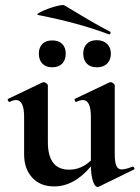

<svg xmlns="http://www.w3.org/2000/svg" viewBox="-20 -716 546 750"><path d="M250 -53.2Q297.4 -53.2 335 -88.9V-259.8Q335 -324.7 304.2 -325.2Q293 -325.2 277.8 -317.9H276.9Q273.9 -317.9 272 -323.5Q270 -329.1 272.9 -330.1L407.2 -394Q409.2 -395 413.1 -395Q417 -395 422.6 -390.6Q428.2 -386.2 428.2 -381.8V-116.2Q428.2 -82 434.6 -68.1Q440.9 -54.2 455.6 -54.2Q470.2 -54.2 497.1 -64.9H499Q502 -64.9 504.4 -60.1Q506.8 -55.2 503.9 -54.2L366.2 13.2Q364.3 14.2 360.8 14.2Q351.1 14.2 343.5 -7.3Q335.9 -28.8 335 -65.9Q269 12.2 191.9 12.2Q136.7 12.2 105.5 -22.5Q74.2 -57.1 74.2 -112.8V-259.8Q74.2 -324.7 43 -325.2Q31.7 -325.2 18.1 -317.9H17.1Q13.2 -317.9 11 -323.5Q8.8 -329.1 12.2 -330.1L146 -394L150.9 -395Q155.8 -395 161.4 -390.6Q167 -386.2 167 -381.8V-161.1Q167 -53.2 250 -53.2ZM145.5 -467.5Q131.8 -481.9 131.8 -506.3Q131.8 -530.8 145.5 -544.4Q159.2 -558.1 184.1 -558.1Q209 -558.1 222.9 -544.4Q236.8 -530.8 236.8 -506.3Q236.8 -481.9 222.9 -467.5Q209 -453.1 184.1 -453.1Q159.2 -453.1 145.5 -467.5ZM319.1 -467.5Q305.2 -481.9 305.2 -506.3Q305.2 -530.8 319.1 -544.9Q333 -559.1 357.9 -559.1Q382.8 -559.1 397.9 -544.9Q413.1 -530.8 413.1 -506.3Q413.1 -481.9 398.4 -467.5Q383.8 -453.1 358.4 -453.1Q333 -453.1 319.1 -467.5ZM404.8 -582Q287.1 -626.5 129.9 -657.2Q117.7 -659.2 141.4 -670.7Q165 -682.1 195.6 -690.7Q226.1 -699.2 231.9 -694.8L276.9 -668Q354 -621.1 409.2 -592.8Q412.1 -591.8 412.1 -588.9Q412.1 -585.9 410.2 -583.5Q408.2 -581.1 404.8 -582Z"/></svg>

Font: Cormorant-Bold
Style: Bold
Weight: 700
Designer: Christian Thalmann (Catharsis Fonts)
Version: Version 3.000